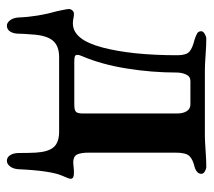

<svg xmlns="http://www.w3.org/2000/svg" viewBox="-50 -406 605 544"><g transform="rotate(90 252.0 -134.5)"><path d="M30 115Q28 61 12 5Q6 -23 6 -27Q6 -33 10 -37.5Q14 -42 20 -42Q26 -42 32.5 -40.5Q39 -39 47 -39Q93 -39 115 -122.5Q137 -206 137 -335Q137 -360 127 -369Q117 -378 92 -384Q80 -388 74.5 -391.5Q69 -395 69 -403Q69 -408 76.5 -412.5Q84 -417 90 -417Q108 -417 136 -415Q164 -413 178 -413H366Q379 -413 407 -415Q435 -417 453 -417Q459 -417 466 -413Q473 -409 473 -403Q473 -390 454 -384Q432 -379 422.5 -369Q413 -359 413 -330V-84Q413 -61 418.5 -50.5Q424 -40 441 -40Q446 -40 453.5 -41Q461 -42 470 -42Q487 -42 487 -33L486 -27Q484 -22 477.5 -6.5Q471 9 466.5 39.5Q462 70 460 115Q459 130 452 139Q445 148 436 148Q426 148 420 138.5Q414 129 414 114Q414 87 413 67Q411 31 397.5 15.5Q384 0 354 0H142Q110 0 95 18.5Q80 37 78 79Q76 101 76 114Q76 129 70 138.5Q64 148 53 148Q45 148 38 139Q31 130 30 115ZM277 -43Q293 -43 297.5 -48Q302 -53 302 -67V-335Q302 -351 295.5 -361.5Q289 -372 276 -372H210Q197 -372 191.5 -359.5Q186 -347 186 -333Q186 -262 174.5 -191Q163 -120 140 -66Q139 -63 137.5 -59.5Q136 -56 136 -52Q136 -46 140.5 -44.5Q145 -43 155 -43Z"/></g></svg>

Font: EB Garamond SemiBold
Style: Regular
Weight: 600
Designer: Georg Duffner and Octavio Pardo
Foundry: Georg Duffner
Version: Version 1.000